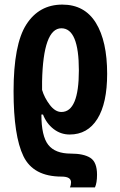

<svg xmlns="http://www.w3.org/2000/svg" viewBox="-20 -575 523 835"><path d="M323 -269Q323 -88 247 -88Q220 -88 196.5 -119Q173 -150 163 -184V-221Q168 -452 247 -452Q323 -452 323 -269ZM39 -178Q39 16 82 104.5Q125 193 248 193Q289 193 289 218Q289 230 284 240H393Q402 220 402 185Q402 130 373 111.5Q344 93 288 93Q220 93 190 55Q160 17 160 -77H167Q182 -38 213 -14Q244 10 283 10Q361 10 403.5 -58Q446 -126 446 -254Q446 -396 397 -475.5Q348 -555 251 -555Q150 -555 94.5 -468.5Q39 -382 39 -178Z"/></svg>

Font: Noto Sans UI Condensed
Style: Bold
Weight: 700
Width: 3
Designer: Monotype Design Team
Foundry: Monotype Imaging Inc.
Version: 1.001